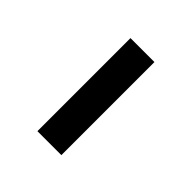

<svg xmlns="http://www.w3.org/2000/svg" viewBox="4 -673 374 374"><g transform="rotate(-45 191.5 -486.0)"><path d="M62 -452.6V-518.6H318.4V-452.6Z"/></g></svg>

Font: Arian AMU
Style: Regular
Weight: 400
Designer: Ruben Hakobyan (Tarumian)
Foundry: Ruben Hakobyan (Tarumian)
Version: Version 4.003